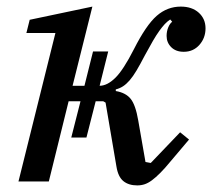

<svg xmlns="http://www.w3.org/2000/svg" viewBox="-20 -550 643 582"><path d="M148 -450H60L70 -490L260 -530L200 -290H236L262 -394H308L282 -290Q305 -290 329.5 -314Q354 -338 386 -401Q423 -474 455 -502Q487 -530 528 -530Q562 -530 582.5 -511.5Q603 -493 603 -464Q603 -435 584.5 -414Q566 -393 537 -393Q513 -393 499 -407Q485 -421 485 -441Q485 -455 490 -467Q495 -479 502 -484L496 -491Q487 -485 479.5 -477Q472 -469 463 -456.5Q454 -444 443.5 -426Q433 -408 419 -382Q405 -355 394 -336.5Q383 -318 373 -306.5Q363 -295 353 -288.5Q343 -282 331 -279V-274Q361 -269 376 -250.5Q391 -232 399 -185L421 -59L437 -56L526 -149L553 -127L498 -62Q480 -40 466 -26Q452 -12 440.5 -3.5Q429 5 418.5 8.5Q408 12 396 12Q370 12 354 -1Q338 -14 333 -45L300 -239L293 -243H270L242 -133H196L224 -243H188L128 0H36Z"/></svg>

Font: IBM Plex Serif Text
Style: Italic
Weight: 450
Italic angle: -14°
Designer: Mike Abbink, Paul van der Laan, Pieter van Rosmalen
Foundry: Bold Monday
Version: Version 3.001